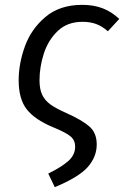

<svg xmlns="http://www.w3.org/2000/svg" viewBox="-20 -558 512 792"><path d="M179 158Q234 131 262 106Q290 81 290 47Q290 21 271.5 5Q253 -11 197 -34Q123 -65 90 -107.5Q57 -150 57 -227Q57 -296 83 -367.5Q109 -439 168 -488.5Q227 -538 319 -538Q366 -538 403 -524Q440 -510 472 -480L425 -429Q401 -450 376.5 -459Q352 -468 320 -468Q258 -468 218.5 -430.5Q179 -393 161 -337.5Q143 -282 143 -227Q143 -190 154 -167Q165 -144 187.5 -127.5Q210 -111 253 -92Q318 -63 348.5 -36.5Q379 -10 379 38Q379 89 342 131Q305 173 206 214Z"/></svg>

Font: FiraGO Book
Style: Italic
Weight: 350
Italic angle: -8°
Designer: bBox Type GmbH
Foundry: bBox Type GmbH
Version: Version 1.001